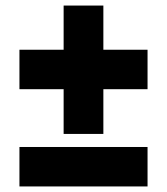

<svg xmlns="http://www.w3.org/2000/svg" viewBox="-20 -600 601 691"><path d="M50 -421H511V-279H50ZM209 -580H352V-118H209ZM50 -71H511V71H50Z"/></svg>

Font: Pathway Extreme SemiCondensed Black
Style: Regular
Weight: 900
Width: 4
Version: Version 1.001;gftools[0.9.26]